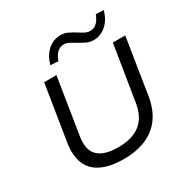

<svg xmlns="http://www.w3.org/2000/svg" viewBox="-205 -1103 1255 1288"><g transform="rotate(-30 423.0 -459.0)"><path d="M388 9Q307 9 250 -10Q193 -29 159 -65Q125 -101 114 -154Q103 -207 113 -274L182 -705H277L208 -271Q192 -171 240 -124.5Q288 -78 395 -78Q505 -78 567 -127Q629 -176 645 -276L714 -705H810L742 -276Q727 -181 681.5 -117.5Q636 -54 562 -22.5Q488 9 388 9ZM335 -779 275 -783Q287 -827 310 -858.5Q333 -890 364.5 -907Q396 -924 433 -924Q464 -924 490.5 -911Q517 -898 541 -883Q562 -869 582 -858.5Q602 -848 622 -848Q652 -848 674 -868.5Q696 -889 710 -927L770 -924Q752 -858 709.5 -820.5Q667 -783 612 -783Q581 -783 554.5 -796.5Q528 -810 503 -825Q482 -838 462.5 -848.5Q443 -859 422 -859Q392 -859 370.5 -838.5Q349 -818 335 -779Z"/></g></svg>

Font: Nunito Sans 7pt SemiExpanded
Style: Italic
Weight: 400
Width: 6
Italic angle: -9°
Designer: Vernon Adams
Foundry: Vernon Adams
Version: Version 3.101;gftools[0.9.27]